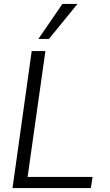

<svg xmlns="http://www.w3.org/2000/svg" viewBox="-20 -961 561 981"><path d="M44 0 142 -700H212L121 -57H453L444 0ZM176 -762 299 -941H376L230 -762Z"/></svg>

Font: Host Grotesk Light
Style: Italic
Weight: 300
Italic angle: -8°
Designer: Doğukan Karapınar based on Poppins by Indian Type Foundry, Jonny Pinhorn
Foundry: Element Type
Version: Version 1.001; ttfautohint (v1.8.4.7-5d5b)